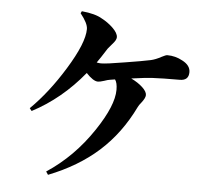

<svg xmlns="http://www.w3.org/2000/svg" viewBox="-48 -636 763 729"><g transform="rotate(5 333.5 -271.0)"><path d="M161 44 153 32Q255 -35 327 -143Q392 -240 392 -300Q392 -327 383 -339Q369 -337 364 -336Q356 -335 342 -330Q326 -325 319 -325Q301 -325 274 -354Q189 -250 78 -192L70 -202Q138 -269 197 -365Q260 -467 260 -520Q260 -542 231 -578L235 -586Q287 -581 313 -565Q336 -553 355 -535Q376 -515 376 -499Q376 -488 361 -472Q351 -461 345 -453Q321 -415 308 -397Q318 -395 325 -395Q345 -395 416 -407Q479 -417 512 -424Q530 -428 552 -440Q567 -448 573 -448Q604 -448 631 -433Q662 -417 662 -391Q662 -359 628 -359Q561 -359 525 -357Q501 -356 444 -348Q471 -335 488 -319Q505 -303 505 -290Q505 -279 491 -261Q481 -249 478 -242Q428 -139 350.5 -69.5Q273 0 161 44Z"/></g></svg>

Font: GenRyuMin TW B
Style: Regular
Weight: 700
Version: Version 1.501;PS 1;hotconv 16.6.51;makeotf.lib2.5.65220